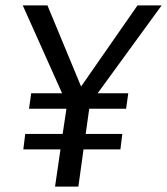

<svg xmlns="http://www.w3.org/2000/svg" viewBox="-20 -688 616 708"><path d="M576 -668 340 -344H453L445 -287H309L296 -194H431L424 -137H288L269 0H183L203 -137H66L73 -194H211L225 -287H87L95 -344H209L64 -668H155L279 -369L487 -668Z"/></svg>

Font: Fira Sans TEST Book
Style: Italic
Weight: 350
Italic angle: -8°
Designer: Carrois Corporate & Edenspiekermann AG
Foundry: Carrois Corporate GbR & Edenspiekermann AG
Version: Version 4.201